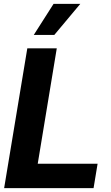

<svg xmlns="http://www.w3.org/2000/svg" viewBox="-20 -979 575 999"><path d="M1.5 0 122.1 -727.5H275.4L176.3 -127H487.8L466.8 0ZM155.8 -797.4 258.8 -959H397.9L262.7 -797.4Z"/></svg>

Font: Inter Tight
Style: Bold Italic
Weight: 700
Italic angle: -9.39999°
Designer: Rasmus Andersson
Foundry: rsms
Version: Version 3.004